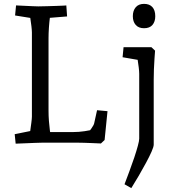

<svg xmlns="http://www.w3.org/2000/svg" viewBox="-20 -738 896 993"><path d="M61 5 56 -44 170 -67 131 -28Q133 -37 136 -58.5Q139 -80 142 -102.5Q145 -125 145 -135V-570Q145 -581 142.5 -602.5Q140 -624 136.5 -646Q133 -668 131 -678L170 -640L58 -658L63 -710Q82 -709 105 -708Q128 -707 148.5 -706Q169 -705 178 -705Q200 -705 225.5 -706Q251 -707 274 -707.5Q297 -708 311 -709Q325 -710 323 -710L327 -653L204 -643L242 -678Q241 -670 238 -647Q235 -624 233 -595Q231 -566 231 -540V-165Q231 -139 233 -112.5Q235 -86 238 -63.5Q241 -41 243 -28L203 -55H358Q388 -55 417.5 -59.5Q447 -64 460 -67L430 -43Q441 -57 453 -74Q465 -91 467 -100L482 -168L536 -163L521 -14L502 4Q478 3 455.5 2Q433 1 415.5 0.5Q398 0 388 0H195Q183 0 160.5 1Q138 2 112 3Q86 4 61 5ZM659 235 624 215Q636 183 649.5 147Q663 111 674.5 76.5Q686 42 693 16Q700 -10 700 -21Q700 -36 700 -63Q700 -90 700 -117V-356Q700 -369 697.5 -389.5Q695 -410 691.5 -432Q688 -454 685 -469L724 -423L614 -442L619 -494H763L782 -476Q781 -461 779 -434.5Q777 -408 776 -379Q775 -350 775 -326V10Q775 21 764 46Q753 71 735.5 103.5Q718 136 698 170.5Q678 205 659 235ZM725 -592Q697 -592 682 -609Q667 -626 667 -654Q667 -683 682 -700.5Q697 -718 725 -718Q753 -718 768 -701.5Q783 -685 783 -654Q783 -626 768.5 -609Q754 -592 725 -592Z"/></svg>

Font: Andada Pro
Style: Regular
Weight: 400
Designer: Carolina Giovagnoli
Foundry: Huerta Tipografica
Version: Version 3.003